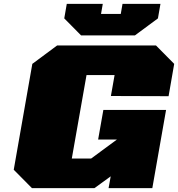

<svg xmlns="http://www.w3.org/2000/svg" viewBox="-20 -972 920 992"><path d="M399 -789 312 -877 325 -952H511L502 -900H604L613 -952H809L796 -877L677 -789ZM145 0 51 -95 147 -642 275 -737H786L880 -642L851 -475L553 -476L572 -584H427L351 -153H451L584 -251H487L514 -404H838L767 0H541L552 -61L468 0Z"/></svg>

Font: Tomorrow ExtraBold
Style: Italic
Weight: 800
Italic angle: -10°
Designer: Tony de Marco, Monica Rizzolli
Foundry: Just in Type
Version: Version 2.002